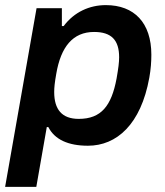

<svg xmlns="http://www.w3.org/2000/svg" viewBox="-32 -558 644 751"><path d="M-12 173H110L151 -61H157C182 -12 235 12 312 12C424 12 519 -71 552 -254C558 -287 560 -317 560 -344C560 -469 493 -538 382 -538C318 -538 258 -511 217 -456H210V-526H111ZM276 -93C210 -93 180 -130 180 -198C180 -216 182 -235 188 -269C206 -375 253 -433 336 -433C404 -433 434 -401 434 -334C434 -314 431 -291 424 -251C404 -144 364 -93 276 -93Z"/></svg>

Font: Archivo SemiBold
Style: Italic
Weight: 600
Italic angle: -10°
Designer: Hector Gatti
Foundry: Omnibus-Type
Version: Version 2.001